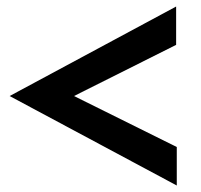

<svg xmlns="http://www.w3.org/2000/svg" viewBox="-20 -570 623 594"><path d="M524.9 -549.8V-431.2L209 -272.9L526.9 -115.2V3.9L9.8 -272.9Z"/></svg>

Font: Stilu SemiBold
Style: Regular
Weight: 600
Designer: Genilson Lima Santos
Foundry: Genilson Lima Santos
Version: Version 1.200;PS 001.200;hotconv 1.0.88;makeotf.lib2.5.64775